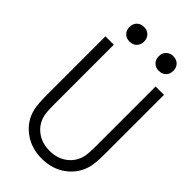

<svg xmlns="http://www.w3.org/2000/svg" viewBox="-343 -1249 1353 1353"><g transform="rotate(45 333.5 -572.5)"><path d="M468.1 -1136.1Q488.3 -1156.2 520.8 -1156.2Q553.4 -1156.2 573.6 -1136.1Q593.8 -1115.9 593.8 -1083.3Q593.8 -1050.8 573.6 -1030.6Q553.4 -1010.4 520.8 -1010.4Q488.3 -1010.4 468.1 -1030.6Q447.9 -1050.8 447.9 -1083.3Q447.9 -1115.9 468.1 -1136.1ZM176.4 -1136.1Q196.6 -1156.2 229.2 -1156.2Q261.7 -1156.2 281.9 -1136.1Q302.1 -1115.9 302.1 -1083.3Q302.1 -1050.8 281.9 -1030.6Q261.7 -1010.4 229.2 -1010.4Q196.6 -1010.4 176.4 -1030.6Q156.2 -1050.8 156.2 -1083.3Q156.2 -1115.9 176.4 -1136.1ZM83.3 -916.7H166.7V-333.3Q166.7 -246.1 174.5 -214.8Q190.8 -148.4 244.5 -108.1Q298.2 -67.7 375 -67.7Q451.8 -67.7 505.5 -108.1Q559.2 -148.4 575.5 -214.8Q583.3 -246.1 583.3 -333.3V-916.7H666.7V-333.3Q666.7 -241.5 656.2 -197.3Q634.1 -105.5 557.6 -47.5Q481.1 10.4 375 10.4Q268.9 10.4 192.1 -47.5Q115.2 -105.5 93.8 -197.3Q83.3 -241.5 83.3 -333.3Z"/></g></svg>

Font: TypoPRO Monoid
Style: Regular
Weight: 400
Width: 4
Monospace: yes
Designer: Andreas Larsen (@larsenwork)
Version: Version 0.61